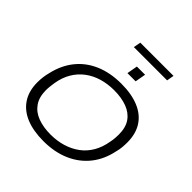

<svg xmlns="http://www.w3.org/2000/svg" viewBox="-257 -1212 1423 1423"><g transform="rotate(45 454.5 -500.0)"><path d="M415 12Q308 12 232 -19.5Q156 -51 115.5 -113Q75 -175 75 -265Q75 -294 78.5 -321Q82 -348 89 -374Q112 -476 170 -548.5Q228 -621 317.5 -659.5Q407 -698 523 -698Q630 -698 706 -666.5Q782 -635 822 -573Q862 -511 862 -421Q862 -394 859.5 -368Q857 -342 850 -317Q829 -214 770.5 -140.5Q712 -67 621.5 -27.5Q531 12 415 12ZM417 -60Q486 -60 545 -78Q604 -96 650.5 -130.5Q697 -165 727 -217Q757 -269 768 -336Q771 -350 772.5 -361.5Q774 -373 774.5 -382.5Q775 -392 775.5 -401Q776 -410 776 -418Q776 -492 744 -537.5Q712 -583 654 -604.5Q596 -626 520 -626Q452 -626 393 -608.5Q334 -591 287.5 -556Q241 -521 210.5 -469.5Q180 -418 169 -350Q167 -337 165.5 -325Q164 -313 163 -303.5Q162 -294 161.5 -285.5Q161 -277 161 -269Q161 -196 193.5 -149.5Q226 -103 284 -81.5Q342 -60 417 -60ZM499 -785 514 -869H600L585 -785ZM396 -955 407 -1012H755L745 -955Z"/></g></svg>

Font: Archivo SemiExpanded Light
Style: Italic
Weight: 300
Width: 6
Italic angle: -10°
Designer: Hector Gatti
Foundry: Omnibus-Type
Version: Version 2.001